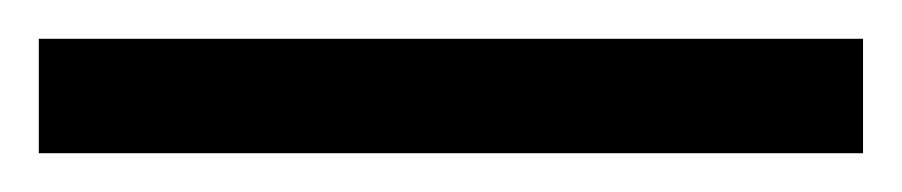

<svg xmlns="http://www.w3.org/2000/svg" viewBox="-25 63 465 99"><path d="M-5 83H420V142H-5Z"/></svg>

Font: Noto Serif NarrowSemiBold
Style: Regular
Weight: 600
Width: 4
Designer: Monotype Design Team
Foundry: Monotype Imaging Inc.
Version: Version 1.001